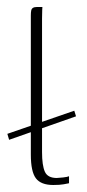

<svg xmlns="http://www.w3.org/2000/svg" viewBox="-20 -525 248 548"><path d="M192 -209 197 -193 6 -126 1 -143ZM132 3Q97 3 82.5 -16Q68 -35 68 -84V-481Q68 -489 69 -494.5Q70 -500 74 -502.5Q78 -505 85 -505H101Q101 -505 100.5 -496.5Q100 -488 100 -472V-91Q100 -53 108 -35Q116 -17 142 -17Q147 -17 160 -18.5Q173 -20 177 -22V-2Q172 -1 161.5 1Q151 3 132 3Z"/></svg>

Font: Genos Thin ExtraLight
Style: Regular
Weight: 250
Version: Version 1.010